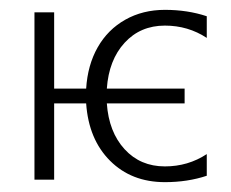

<svg xmlns="http://www.w3.org/2000/svg" viewBox="-20 -365 470 390"><path d="M400 -332V-288Q362 -313 315 -313Q265 -313 233 -278Q201 -243 197 -185H355V-155H197Q201 -97 233 -62Q265 -27 315 -27Q362 -27 400 -52V-8Q361 5 315 5Q247 5 203.5 -38.5Q160 -82 155 -155H90V0H50V-340H90V-185H155Q158 -233 178.5 -269Q199 -305 234.5 -325Q270 -345 315 -345Q361 -345 400 -332Z"/></svg>

Font: Glametrix
Style: Light
Weight: 300
Designer: gluk
Foundry: gluk
Version: Version 0.40